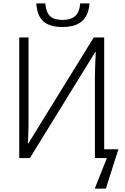

<svg xmlns="http://www.w3.org/2000/svg" viewBox="-20 -936 738 1137"><path d="M541 181 613 0H542V-478Q542 -503 543 -529.5Q544 -556 545 -581.5Q546 -607 547 -628H544L157 0H94V-714H149V-228Q149 -204 148.5 -178.5Q148 -153 147 -129.5Q146 -106 145 -87H148L535 -714H597V-52H681L607 181ZM350 -776Q299 -776 265.5 -791Q232 -806 215 -837Q198 -868 195 -916H248Q253 -862 277 -840Q301 -818 351 -818Q398 -818 424.5 -840.5Q451 -863 455 -916H510Q507 -869 488.5 -838Q470 -807 435.5 -791.5Q401 -776 350 -776Z"/></svg>

Font: Noto Sans Display Light
Style: Regular
Weight: 300
Designer: Monotype Design Team
Foundry: Monotype Imaging Inc.
Version: Version 2.003